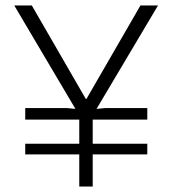

<svg xmlns="http://www.w3.org/2000/svg" viewBox="-20 -680 628 700"><path d="M96 -660 293 -319H295L492 -660H556L332 -283L364 -286H517V-244H318V-156H517V-117H318V0H269V-117H72V-156H269V-244H72V-286H224L255 -283L32 -660Z"/></svg>

Font: Human Sans Light
Style: Regular
Weight: 300
Designer: Tim Radville
Foundry: Continuum
Version: Version 1.000;FEAKit 1.0